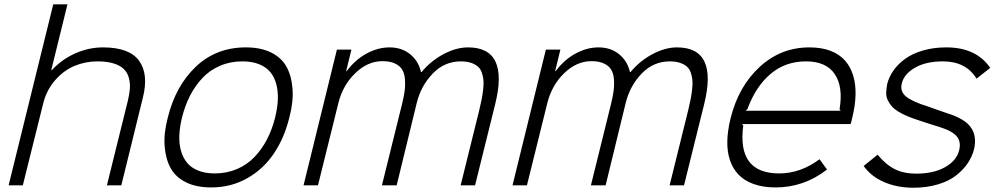

<svg xmlns="http://www.w3.org/2000/svg" viewBox="-20 -860 4622 891"><path d="M643.1 -407.2 543 0H476.1L573.2 -392.1Q581.1 -424.3 582.8 -450.2Q584.5 -476.1 577.6 -500Q570.8 -523.9 554.2 -540Q537.6 -556.2 506.8 -565.7Q476.1 -575.2 432.1 -575.2Q376 -575.2 325.4 -554Q274.9 -532.7 235.4 -487.3Q195.8 -441.9 180.2 -378.9L85.9 0H20L227.1 -839.8H293L217.8 -534.2H220.2Q266.1 -584 328.9 -612.1Q391.6 -640.1 458 -640.1Q580.6 -640.1 625.5 -577.9Q670.4 -515.6 643.1 -407.2Z M1256.8 -314.9Q1267.6 -358.9 1269.3 -397Q1271 -435.1 1262.5 -468.3Q1253.9 -501.5 1234.9 -524.9Q1215.8 -548.3 1182.9 -561.8Q1149.9 -575.2 1105 -575.2Q1048.8 -575.2 1001.5 -554.9Q954.1 -534.7 919.9 -498.5Q885.7 -462.4 862.1 -416.3Q838.4 -370.1 824.7 -314.9Q814 -271.5 812.3 -233.4Q810.5 -195.3 819.3 -162.4Q828.1 -129.4 847.2 -105.7Q866.2 -82 899.2 -68.6Q932.1 -55.2 976.6 -55.2Q1032.2 -55.2 1079.6 -75.4Q1127 -95.7 1161.1 -131.6Q1195.3 -167.5 1219.2 -213.6Q1243.2 -259.8 1256.8 -314.9ZM1322.8 -314.9Q1299.3 -218.8 1250.2 -146.5Q1201.2 -74.2 1126.2 -32.2Q1051.3 9.8 960 9.8Q890.6 9.8 842.5 -14.2Q794.4 -38.1 771.2 -81.1Q748 -124 743.9 -183.6Q739.7 -243.2 758.8 -314.9Q795.4 -462.4 889.6 -551.3Q983.9 -640.1 1120.6 -640.1Q1189.9 -640.1 1238.3 -616.2Q1286.6 -592.3 1310.1 -549.3Q1333.5 -506.3 1337.6 -446.5Q1341.8 -386.7 1322.8 -314.9Z M2277.8 -376 2184.6 0H2117.7L2204.6 -351.1Q2211.4 -379.9 2215.6 -401.1Q2219.7 -422.4 2222.4 -447Q2225.1 -471.7 2223.4 -489.3Q2221.7 -506.8 2215.6 -523.9Q2209.5 -541 2197.3 -551.5Q2185.1 -562 2165.3 -568.6Q2145.5 -575.2 2118.7 -575.2Q2042.5 -575.2 1987.8 -518.3Q1933.1 -461.4 1913.6 -380.9L1820.8 0H1752.4L1845.7 -377Q1854.5 -412.1 1857.9 -439Q1861.3 -465.8 1859.1 -492.9Q1856.9 -520 1846.2 -537.4Q1835.4 -554.7 1812.7 -565.4Q1790 -576.2 1754.9 -576.2Q1686 -576.2 1628.2 -520Q1570.3 -463.9 1549.8 -379.9L1455.6 0H1388.7L1543.5 -629.9H1610.8L1586.4 -529.8H1588.9Q1627.9 -582.5 1680.9 -611.3Q1733.9 -640.1 1787.6 -640.1Q1844.2 -640.1 1883.1 -608.6Q1921.9 -577.1 1933.6 -525.9H1936.5Q1980 -578.1 2038.8 -609.1Q2097.7 -640.1 2151.9 -640.1Q2343.8 -640.1 2277.8 -376Z M3247.6 -376 3154.3 0H3087.4L3174.3 -351.1Q3181.2 -379.9 3185.3 -401.1Q3189.5 -422.4 3192.1 -447Q3194.8 -471.7 3193.1 -489.3Q3191.4 -506.8 3185.3 -523.9Q3179.2 -541 3167 -551.5Q3154.8 -562 3135 -568.6Q3115.2 -575.2 3088.4 -575.2Q3012.2 -575.2 2957.5 -518.3Q2902.8 -461.4 2883.3 -380.9L2790.5 0H2722.2L2815.4 -377Q2824.2 -412.1 2827.6 -439Q2831.1 -465.8 2828.9 -492.9Q2826.7 -520 2815.9 -537.4Q2805.2 -554.7 2782.5 -565.4Q2759.8 -576.2 2724.6 -576.2Q2655.8 -576.2 2597.9 -520Q2540 -463.9 2519.5 -379.9L2425.3 0H2358.4L2513.2 -629.9H2580.6L2556.2 -529.8H2558.6Q2597.7 -582.5 2650.6 -611.3Q2703.6 -640.1 2757.3 -640.1Q2814 -640.1 2852.8 -608.6Q2891.6 -577.1 2903.3 -525.9H2906.2Q2949.7 -578.1 3008.5 -609.1Q3067.4 -640.1 3121.6 -640.1Q3313.5 -640.1 3247.6 -376Z M3439.9 -346.2H3881.3L3876 -353Q3893.6 -457 3853.8 -516.1Q3814 -575.2 3720.2 -575.2Q3624.5 -575.2 3555.7 -516.8Q3486.8 -458.5 3448.2 -353ZM3934.1 -310.1Q3933.1 -303.2 3930.4 -294.4Q3927.7 -285.6 3927.2 -284.2H3423.3L3429.2 -277.8Q3399.4 -55.2 3596.2 -55.2Q3694.8 -55.2 3783.2 -121.1L3817.9 -73.2Q3710.9 9.8 3579.1 9.8Q3521 9.8 3477.5 -5.9Q3434.1 -21.5 3407.2 -49.6Q3380.4 -77.6 3367.2 -117.4Q3354 -157.2 3355.2 -205.6Q3356.4 -253.9 3370.1 -310.1Q3406.7 -458.5 3505.1 -549.3Q3603.5 -640.1 3736.3 -640.1Q3792 -640.1 3833.7 -624.3Q3875.5 -608.4 3901.1 -579.3Q3926.8 -550.3 3939.2 -509.5Q3951.7 -468.8 3950.2 -418.5Q3948.7 -368.2 3934.1 -310.1Z M4500 -167Q4491.2 -132.8 4470.7 -102.3Q4450.2 -71.8 4416.7 -45.7Q4383.3 -19.5 4332 -4.2Q4280.8 11.2 4217.8 11.2Q4145.5 11.2 4084.7 -14.2Q4023.9 -39.6 3987.8 -89.8L4052.7 -142.1Q4091.3 -95.2 4133.1 -74.7Q4174.8 -54.2 4231 -54.2Q4313 -54.2 4366.2 -84.5Q4419.4 -114.7 4431.2 -163.1Q4440.9 -202.1 4419.9 -227.3Q4398.9 -252.4 4338.9 -271Q4332 -272.5 4285.9 -287.6Q4239.7 -302.7 4235.8 -304.2Q4209 -313 4188.5 -321.8Q4168 -330.6 4149.4 -341.8Q4130.9 -353 4119.6 -365.5Q4108.4 -377.9 4100.3 -394Q4092.3 -410.2 4092.5 -428.7Q4092.8 -447.3 4097.2 -470.2Q4105.5 -503.4 4126.5 -533.2Q4147.5 -563 4180.7 -587.2Q4213.9 -611.3 4263.2 -625.7Q4312.5 -640.1 4371.1 -640.1Q4510.7 -640.1 4575.2 -544.9L4511.7 -495.1Q4462.4 -575.2 4356 -575.2Q4277.3 -575.2 4226.3 -545.9Q4175.3 -516.6 4165 -473.1Q4155.3 -436.5 4184.3 -412.4Q4213.4 -388.2 4285.2 -366.2Q4290 -364.7 4329.8 -350.3Q4369.6 -335.9 4377 -334Q4458.5 -308.6 4486.3 -267.6Q4514.2 -226.6 4500 -167Z"/></svg>

Font: Sinkin Sans 300 Light Italic
Style: Regular
Weight: 300
Italic angle: -112°
Designer: Keith Bates
Foundry: K-Type
Version: Sinkin Sans (version 1.0)  by Keith Bates   •   © 2014   www